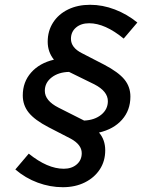

<svg xmlns="http://www.w3.org/2000/svg" viewBox="-20 -731 604 801"><path d="M242 50Q189 50 137.5 31Q86 12 44 -24L100 -90Q178 -27 246 -27Q279 -27 300 -45Q321 -63 321 -92Q321 -127 276 -152L183 -200Q125 -230 100 -261Q75 -292 75 -333Q75 -389 110 -428.5Q145 -468 205 -482Q179 -514 179 -557Q179 -602 201.5 -637Q224 -672 264 -691.5Q304 -711 356 -711Q408 -711 459 -691.5Q510 -672 553 -637L496 -570Q418 -634 352 -634Q318 -634 297 -616Q276 -598 276 -569Q276 -532 322 -509L415 -461Q474 -430 499 -399.5Q524 -369 524 -328Q524 -271 489 -231.5Q454 -192 393 -178Q419 -148 419 -104Q419 -59 396.5 -24.5Q374 10 334 30Q294 50 242 50ZM331 -228Q375 -230 402.5 -252.5Q430 -275 430 -309Q430 -350 374 -379L268 -431Q224 -430 195.5 -408Q167 -386 167 -352Q167 -311 224 -282Z"/></svg>

Font: Red Hat Text Medium
Style: Italic
Weight: 500
Italic angle: -12°
Designer: Pentagram, MCKL
Foundry: Pentagram, MCKL
Version: Version 1.023; ttfautohint (v1.8.3)